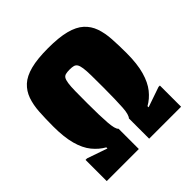

<svg xmlns="http://www.w3.org/2000/svg" viewBox="-184 -841 986 986"><g transform="rotate(-45 309.0 -348.0)"><path d="M39 0V-154H50L160 -116V-124Q126 -143 99 -176Q72 -209 57.5 -262Q43 -315 43 -392Q43 -449 46 -496.5Q49 -544 62 -581Q75 -618 103 -644Q131 -670 181 -683Q231 -696 309 -696Q387 -696 437 -683Q487 -670 515.5 -644Q544 -618 557 -581Q570 -544 573 -496.5Q576 -449 576 -392Q576 -315 561 -262Q546 -209 519.5 -176Q493 -143 459 -124V-116L569 -154H579V0H347V-147Q353 -153 357.5 -168.5Q362 -184 363.5 -209Q365 -234 366 -270Q367 -306 367 -352Q367 -405 366.5 -440Q366 -475 363 -495Q360 -515 354 -524.5Q348 -534 337.5 -537Q327 -540 309 -540Q291 -540 280 -537Q269 -534 263.5 -524.5Q258 -515 255 -495Q252 -475 251.5 -440Q251 -405 251 -352Q251 -306 252 -270Q253 -234 255 -209Q257 -184 261 -168.5Q265 -153 272 -147V0Z"/></g></svg>

Font: Saira SemiCondensed Black
Style: Regular
Weight: 900
Width: 4
Designer: Hector Gatti with collaboration of the Omnibus-Type team
Foundry: Omnibus-Type
Version: Version 1.101